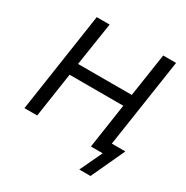

<svg xmlns="http://www.w3.org/2000/svg" viewBox="-196 -880 1161 1201"><g transform="rotate(30 384.5 -279.0)"><path d="M541 161 617 0H536L548 -81H734L622 161ZM52 0 159 -719H252L204 -407H592L639 -719H732L624 0H532L580 -322H192L144 0Z"/></g></svg>

Font: Nunitoga
Style: Medium Italic
Weight: 500
Italic angle: -9°
Designer: Vernon Adams
Foundry: Vernon Adams
Version: Version 1.0